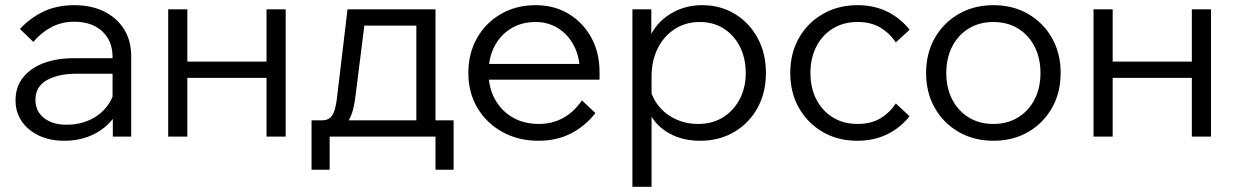

<svg xmlns="http://www.w3.org/2000/svg" viewBox="-20 -528 4780 742"><path d="M487 0H416V-96L415 -124V-308Q415 -370 375 -407Q335 -444 267 -444Q218 -444 178.5 -423Q139 -402 109 -366L57 -416Q98 -460 149.5 -484Q201 -508 267 -508Q333 -508 382.5 -483.5Q432 -459 459.5 -415Q487 -371 487 -311ZM228 16Q172 16 129.5 -4.5Q87 -25 63.5 -60Q40 -95 40 -140Q40 -192 69 -228.5Q98 -265 148.5 -284Q199 -303 263 -303H425V-243H273Q206 -243 161.5 -218.5Q117 -194 117 -142Q117 -98 150 -72Q183 -46 237 -46Q289 -46 331 -66.5Q373 -87 398.5 -124Q424 -161 427 -209L457 -192Q457 -132 427.5 -85Q398 -38 346 -11Q294 16 228 16Z M1010 0V-492H1084V0ZM630 0V-492H704V0ZM666 -227V-290H1051V-227Z M1204 -20V-63H1224Q1244 -63 1255.5 -72.5Q1267 -82 1273.5 -104Q1280 -126 1284 -164L1323 -492H1663V-30H1589V-477L1641 -429H1334L1394 -477L1354 -158Q1348 -107 1335 -77Q1322 -47 1298.5 -33.5Q1275 -20 1234 -20ZM1184 128V-63H1733V128H1663V-53L1715 0H1225L1254 -53V128Z M2229 -140 2281 -91Q2242 -41 2187 -12.5Q2132 16 2061 16Q1983 16 1921.5 -18Q1860 -52 1825 -111Q1790 -170 1790 -246Q1790 -322 1823.5 -381Q1857 -440 1916 -474Q1975 -508 2050 -508Q2122 -508 2177.5 -474.5Q2233 -441 2265 -383Q2297 -325 2297 -249V-243H2221V-249Q2221 -307 2198.5 -350.5Q2176 -394 2137.5 -418.5Q2099 -443 2050 -443Q1996 -443 1955 -418Q1914 -393 1891 -349Q1868 -305 1868 -247Q1868 -189 1893 -144Q1918 -99 1961.5 -74Q2005 -49 2062 -49Q2166 -49 2229 -140ZM2297 -220H1852V-281H2281L2297 -249Z M2498 194H2424V-492H2497V-343H2479Q2488 -392 2518.5 -429Q2549 -466 2594.5 -487Q2640 -508 2693 -508Q2765 -508 2821 -473.5Q2877 -439 2908.5 -380Q2940 -321 2940 -246Q2940 -170 2907.5 -111Q2875 -52 2817.5 -18Q2760 16 2686 16Q2619 16 2568.5 -11.5Q2518 -39 2492.5 -86.5Q2467 -134 2474 -193L2488 -213Q2492 -166 2518 -128.5Q2544 -91 2586 -70Q2628 -49 2678 -49Q2733 -49 2774 -74.5Q2815 -100 2838.5 -144.5Q2862 -189 2862 -246Q2862 -303 2839.5 -347.5Q2817 -392 2777 -417.5Q2737 -443 2684 -443Q2630 -443 2588 -416Q2546 -389 2522 -341.5Q2498 -294 2498 -231Z M3442 -128 3495 -79Q3461 -35 3409.5 -9.5Q3358 16 3293 16Q3218 16 3159.5 -18Q3101 -52 3067.5 -111Q3034 -170 3034 -246Q3034 -322 3067.5 -381Q3101 -440 3160 -474Q3219 -508 3294 -508Q3359 -508 3410 -482.5Q3461 -457 3495 -413L3442 -364Q3418 -400 3382 -421.5Q3346 -443 3294 -443Q3240 -443 3199 -418Q3158 -393 3135 -348.5Q3112 -304 3112 -246Q3112 -188 3135 -143.5Q3158 -99 3199 -74Q3240 -49 3294 -49Q3346 -49 3382 -70.5Q3418 -92 3442 -128Z M3819 16Q3744 16 3685 -18Q3626 -52 3592.5 -111Q3559 -170 3559 -246Q3559 -322 3592.5 -381Q3626 -440 3685 -474Q3744 -508 3819 -508Q3895 -508 3953.5 -474Q4012 -440 4045.5 -381Q4079 -322 4079 -246Q4079 -170 4045.5 -111Q4012 -52 3953.5 -18Q3895 16 3819 16ZM3819 -49Q3873 -49 3914 -74Q3955 -99 3978 -143.5Q4001 -188 4001 -246Q4001 -304 3978 -348.5Q3955 -393 3914 -418Q3873 -443 3819 -443Q3765 -443 3724 -418Q3683 -393 3660 -348.5Q3637 -304 3637 -246Q3637 -188 3660 -143.5Q3683 -99 3724 -74Q3765 -49 3819 -49Z M4586 0V-492H4660V0ZM4206 0V-492H4280V0ZM4242 -227V-290H4627V-227Z"/></svg>

Font: Wix Madefor Display
Style: Regular
Weight: 400
Designer: Dalton Maag Ltd
Foundry: Dalton Maag Ltd
Version: Version 3.100